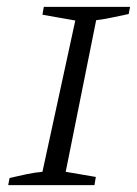

<svg xmlns="http://www.w3.org/2000/svg" viewBox="-20 -541 400 561"><path d="M4 0 8 -21Q34 -27 57.5 -32Q81 -37 104 -39L200 -481L104 -498L108 -521H360L356 -500Q327 -494 306 -489.5Q285 -485 261 -482L172 -39L260 -24L256 0Z"/></svg>

Font: Piazzolla SC Light
Style: Italic
Weight: 300
Italic angle: -11.3°
Designer: Juan Pablo del Peral
Foundry: Huerta Tipografica
Version: Version 1.330